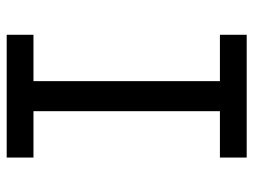

<svg xmlns="http://www.w3.org/2000/svg" viewBox="-114 -662 775 588"><g transform="rotate(-90 274.0 -367.5)"><path d="M86 0V-82H228V-653H86V-735H462V-653H320V-82H462V0Z"/></g></svg>

Font: Iosevka Semi-Condensed Medium
Style: Regular
Weight: 500
Monospace: yes
Designer: Belleve Invis
Foundry: Belleve Invis
Version: Version 27.3.5